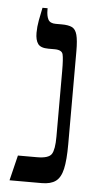

<svg xmlns="http://www.w3.org/2000/svg" viewBox="-49 -679 360 711"><g transform="rotate(5 130.5 -323.5)"><path d="M14 0 37 -94H108Q151 -94 162 -111Q173 -128 173 -176V-420Q173 -466 169 -482Q165 -498 138 -498H115Q86 -498 76 -512Q66 -526 66 -553Q66 -575 70.5 -599.5Q75 -624 80 -647H99V-641Q99 -618 106 -605Q113 -592 134 -592H156Q181 -592 194.5 -585.5Q208 -579 213.5 -558.5Q219 -538 219 -498V-152Q219 -93 211.5 -60Q204 -27 185.5 -13.5Q167 0 134 0Z"/></g></svg>

Font: Noto Serif Hebrew ExtraCondensed Medium
Style: Regular
Weight: 500
Width: 2
Designer: Monotype Design Team
Foundry: Monotype Imaging Inc.
Version: Version 2.004; ttfautohint (v1.8.4.7-5d5b)